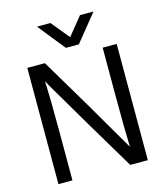

<svg xmlns="http://www.w3.org/2000/svg" viewBox="-128 -985 935 1085"><g transform="rotate(-15 339.5 -442.5)"><path d="M160 3H78V-677H181L351 -391L523 -96Q519 -195 519 -390V-677H601V3H498L328 -282Q277 -368 234 -442Q191 -516 172 -547L155 -579Q160 -474 160 -284ZM394 -730H318L191 -888H270L357 -782L443 -888H522Z"/></g></svg>

Font: Hind Siliguri Fixed
Style: Regular
Weight: 400
Designer: Jyotish Sonowal
Foundry: Indian Type Foundry
Version: Version 1.001;October 28, 2021;FontCreator 12.0.0.2565 64-bi